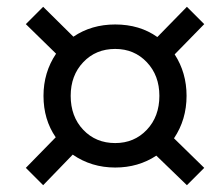

<svg xmlns="http://www.w3.org/2000/svg" viewBox="-20 -611 640 565"><path d="M529 -329Q529 -259 492 -204L581 -117L530 -66L440 -153Q387 -118 319 -118Q249 -118 194 -156L107 -66L56 -117L144 -207Q108 -259 108 -329Q108 -398 145 -453L56 -540L107 -591L196 -503Q249 -539 319 -539Q391 -539 443 -502L530 -591L581 -540L494 -451Q529 -397 529 -329ZM319 -190Q375 -190 412 -229Q449 -268 449 -329Q449 -389 412 -428Q375 -467 319 -467Q262 -467 225 -428Q188 -389 188 -329Q188 -268 225 -229Q262 -190 319 -190Z"/></svg>

Font: Elaine Sans
Style: Italic
Weight: 400
Italic angle: -13°
Designer: Wei Huang
Foundry: Wei Huang
Version: Version 2.001;December 24, 2019;FontCreator 12.0.0.2547 64-b